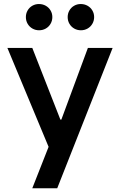

<svg xmlns="http://www.w3.org/2000/svg" viewBox="-20 -748 611 978"><path d="M17.6 -503.9H144.5L287.6 -138.7H292.5L427.7 -503.9H553.7L271.5 210.9H144.5L227.5 0ZM111.8 -661.1Q111.8 -679.2 120.6 -694.6Q129.4 -710 144.8 -718.8Q160.2 -727.5 178.2 -727.5Q197.3 -727.5 212.9 -718.8Q228.5 -710 237.5 -694.8Q246.6 -679.7 246.6 -661.1Q246.6 -642.1 237.5 -626.7Q228.5 -611.3 213.1 -602.5Q197.8 -593.8 179.2 -593.8Q160.6 -593.8 145.3 -602.5Q129.9 -611.3 120.8 -626.7Q111.8 -642.1 111.8 -661.1ZM324.7 -661.1Q324.7 -679.2 333.5 -694.6Q342.3 -710 357.7 -718.8Q373 -727.5 391.1 -727.5Q410.2 -727.5 425.8 -718.8Q441.4 -710 450.4 -694.8Q459.5 -679.7 459.5 -661.1Q459.5 -642.1 450.4 -626.7Q441.4 -611.3 426 -602.5Q410.6 -593.8 392.1 -593.8Q373.5 -593.8 358.2 -602.5Q342.8 -611.3 333.7 -626.7Q324.7 -642.1 324.7 -661.1Z"/></svg>

Font: Wanted Sans SemiBold
Style: Regular
Weight: 600
Designer: Original Design by Kil Hyung-jin and Kang Hanbin, Wanted Lab, Inc; Hangeul from Source Han Sans by Jang Soo-young and Ka
Foundry: Wanted Lab, Inc.
Version: Version 1.003